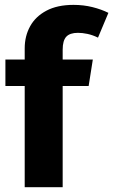

<svg xmlns="http://www.w3.org/2000/svg" viewBox="-20 -779 471 799"><path d="M285.8 -758.7Q327.5 -758.7 364.8 -749.4Q402 -740.1 431.1 -725.5L387.8 -622.4Q365.3 -633.4 344 -637.9Q322.6 -642.4 304.5 -642.4Q270.8 -642.4 255.8 -626.2Q240.8 -610 240.8 -572V0H82.8V-577.8Q82.8 -628.7 105.3 -669.5Q127.7 -710.4 173.1 -734.5Q218.5 -758.7 285.8 -758.7ZM2.5 -531.4H366.3L348.9 -421.1H2.5Z"/></svg>

Font: Fira Sans Variable
Style: Regular
Weight: 400
Designer: Carrois Corporate & Edenspiekermann AG
Foundry: Carrois Corporate GbR & Edenspiekermann AG
Version: Version 4.202